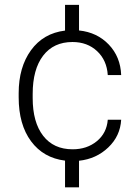

<svg xmlns="http://www.w3.org/2000/svg" viewBox="-20 -664 584 803"><path d="M283.7 -39.6Q343.8 -39.6 385 -73.5Q426.3 -107.4 430.7 -163.1H486.8Q482.9 -95.2 432.9 -47.4Q382.8 0.5 310.5 8.3V119.6H252V7.8Q161.6 -3.4 109.9 -73.2Q58.1 -143.1 58.1 -256.8V-274.4Q58.1 -382.8 109.6 -453.9Q161.1 -524.9 252 -536.1V-643.6H310.5V-536.6Q386.2 -528.8 435.1 -477.5Q483.9 -426.3 486.8 -350.1H430.7Q426.8 -412.1 386 -450.2Q345.2 -488.3 283.2 -488.3Q204.1 -488.3 160.4 -431.2Q116.7 -374 116.7 -271V-253.9Q116.7 -152.8 160.4 -96.2Q204.1 -39.6 283.7 -39.6Z"/></svg>

Font: RobotoInd Light
Style: Regular
Weight: 300
Designer: Google
Version: Version 2.001151; 2014